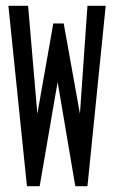

<svg xmlns="http://www.w3.org/2000/svg" viewBox="-20 -643 390 663"><path d="M73 0 9 -623H77L109 -250L164 -562H200L256 -250L282 -623H345L282 0H240L179 -360L117 0Z"/></svg>

Font: Inconsolata ExtraCondensed SemiBold
Style: Regular
Weight: 600
Width: 2
Monospace: yes
Designer: Raph Levien, Cyreal, Brenton Simpson
Foundry: Raph Levien, Cyreal, Google
Version: Version 3.001; ttfautohint (v1.8.2.53-6de2)